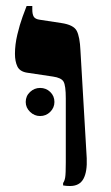

<svg xmlns="http://www.w3.org/2000/svg" viewBox="-20 -618 370 642"><path d="M214 4Q208 4 202 3.5Q196 3 191 2V-6Q196 -13 198 -25Q200 -37 200 -75V-289Q200 -332 192.5 -345Q185 -358 157 -362L70 -375Q46 -379 38 -396Q30 -413 30 -438Q30 -469 38 -502.5Q46 -536 55.5 -562Q65 -588 69 -598H88V-586Q88 -570 93 -562Q98 -554 113 -552L185 -541Q226 -535 236.5 -515Q247 -495 249 -449L270 -89Q272 -44 259 -20Q246 4 214 4ZM114 -230Q95 -230 80.5 -244Q66 -258 66 -277Q66 -297 80.5 -310.5Q95 -324 114 -324Q134 -324 148 -310.5Q162 -297 162 -277Q162 -258 148 -244Q134 -230 114 -230Z"/></svg>

Font: Frank Ruhl Libre Black
Style: Regular
Weight: 900
Designer: Yanek Iontef
Foundry: Fontef
Version: Version 6.004